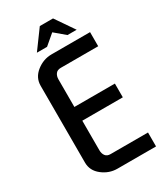

<svg xmlns="http://www.w3.org/2000/svg" viewBox="-195 -840 766 910"><g transform="rotate(-30 188.5 -385.0)"><path d="M377.4 0H166.5Q121.1 0 84.5 -28.8Q47.4 -57.6 47.4 -102.1V-522.5Q47.4 -566.9 84.5 -596.2Q121.6 -625.5 166.5 -625.5H377.4V-548.3H172.4Q153.3 -548.3 144.5 -536.1Q135.7 -523.9 135.7 -506.3V-355.5H357.4V-280.3H135.7V-118.2Q135.7 -100.6 144.5 -88.4Q153.3 -76.2 172.4 -76.2H377.4ZM328.1 -667H277.8L221.7 -714.4L166 -667H110.4L185.5 -769.5H257.8Z"/></g></svg>

Font: Uroob
Style: Regular
Weight: 400
Designer: Hussain K H
Foundry: Swanthanthra Malayalam Computing(http://smc.org.in)
Version: Version 2.0.0+20200101